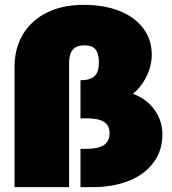

<svg xmlns="http://www.w3.org/2000/svg" viewBox="-20 -772 709 792"><path d="M325 -752Q410 -752 473.5 -726.5Q537 -701 571.5 -654.5Q606 -608 606 -547Q606 -501 584.5 -457Q563 -413 528 -385Q584 -365 617 -319.5Q650 -274 650 -217Q650 -152 614 -102.5Q578 -53 512.5 -26.5Q447 0 359 0H312V-158H335Q385 -158 408.5 -173.5Q432 -189 432 -223Q432 -255 408.5 -269.5Q385 -284 335 -284H312V-441Q352 -441 370 -458Q388 -475 388 -513Q388 -551 374 -568Q360 -585 329 -585Q296 -585 280.5 -567.5Q265 -550 265 -513V0H40V-496Q40 -573 75 -631Q110 -689 174.5 -720.5Q239 -752 325 -752Z"/></svg>

Font: Argentum Sans Black
Style: Regular
Weight: 900
Designer: Julieta Ulanovsky (Modified by Cristiano Sobral)
Foundry: Julieta Ulanovsky
Version: Version 1.000; ttfautohint (v1.5.65-e2d9)